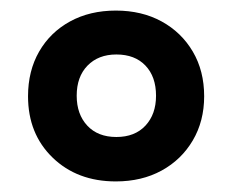

<svg xmlns="http://www.w3.org/2000/svg" viewBox="-20 -746 440 363"><path d="M199 -403Q126 -403 79.5 -448Q33 -493 33 -564Q33 -612 54 -648.5Q75 -685 112.5 -705.5Q150 -726 199 -726Q248 -726 285.5 -705.5Q323 -685 344.5 -648.5Q366 -612 366 -564Q366 -517 344.5 -480.5Q323 -444 285.5 -423.5Q248 -403 199 -403ZM200 -487Q235 -487 255 -508.5Q275 -530 275 -565Q275 -601 255 -622Q235 -643 200 -643Q166 -643 145.5 -622Q125 -601 125 -565Q125 -530 145 -508.5Q165 -487 200 -487Z"/></svg>

Font: Noto Serif Bengali Black
Style: Regular
Weight: 900
Version: Version 2.003